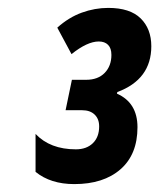

<svg xmlns="http://www.w3.org/2000/svg" viewBox="-20 -874 403 486"><path d="M70 -439V-535Q107 -496 172 -496Q199 -496 215 -511.5Q231 -527 231 -554Q231 -573 219.5 -584Q208 -595 188 -595H146L162 -672H198Q228 -672 245 -689.5Q262 -707 262 -735Q262 -752 253.5 -760.5Q245 -769 230 -769Q201 -769 161 -737L125 -804Q154 -830 187 -842Q220 -854 254 -854Q309 -854 336 -827.5Q363 -801 363 -757Q363 -673 277 -641L276 -637Q328 -614 328 -552Q328 -483 285 -445.5Q242 -408 168 -408Q108 -408 70 -439Z"/></svg>

Font: Noto Sans Display Ex Bold Cond
Style: Italic
Weight: 800
Width: 3
Italic angle: -12°
Designer: Monotype Design team
Foundry: Monotype Imaging Inc.
Version: Version 1.000